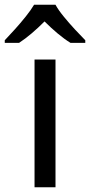

<svg xmlns="http://www.w3.org/2000/svg" viewBox="-60 -786 378 806"><path d="M173 0H85V-536H173ZM173 -766Q185 -744 207.5 -716.5Q230 -689 254.5 -662.5Q279 -636 298 -617V-606H236Q210 -622 182 -645.5Q154 -669 127 -696Q100 -669 73 -646Q46 -623 20 -606H-40V-617Q-21 -637 2.5 -663Q26 -689 48 -716.5Q70 -744 83 -766Z"/></svg>

Font: Noto Sans Lao
Style: Regular
Weight: 400
Designer: Monotype Design Team
Foundry: Monotype Imaging Inc.
Version: Version 2.003; ttfautohint (v1.8.4.7-5d5b)